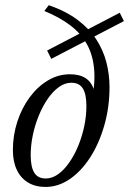

<svg xmlns="http://www.w3.org/2000/svg" viewBox="-20 -730 510 760"><path d="M357 -286 337.5 -305.5Q357 -386.5 353.2 -447.5Q349.5 -508.5 325 -553.2Q300.5 -598 257.5 -630.2Q214.5 -662.5 155.5 -686.5L173 -709.5Q241 -686 287.2 -651.2Q333.5 -616.5 361.2 -573.8Q389 -531 401.2 -483Q413.5 -435 413.5 -385Q413.5 -306 393.2 -234.8Q373 -163.5 337.8 -108.2Q302.5 -53 256.8 -21.5Q211 10 160 10Q120.5 10 91.5 -7.2Q62.5 -24.5 46.8 -57.2Q31 -90 31 -136Q31 -194.5 48.5 -248.2Q66 -302 97 -344.2Q128 -386.5 169 -411.2Q210 -436 257 -436Q296 -436 320 -419.8Q344 -403.5 353.2 -370.2Q362.5 -337 357 -286ZM161 -23.5Q186.5 -23.5 210.2 -40.5Q234 -57.5 254.2 -86.8Q274.5 -116 289.8 -153Q305 -190 313.5 -230.5Q322 -271 322 -310Q322 -357.5 307.8 -380Q293.5 -402.5 262.5 -402.5Q237 -402.5 213.2 -385.5Q189.5 -368.5 169.2 -339.2Q149 -310 133.8 -273Q118.5 -236 110 -195.5Q101.5 -155 101.5 -116Q101.5 -69 115.8 -46.2Q130 -23.5 161 -23.5ZM183 -497 166.5 -530 454 -679.5 470.5 -646.5Z"/></svg>

Font: Newsreader 18pt
Style: Italic
Weight: 400
Italic angle: -17°
Version: Version 1.003